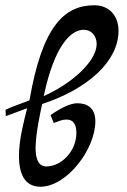

<svg xmlns="http://www.w3.org/2000/svg" viewBox="-20 -709 481 729"><path d="M140 -314C313 -371 430 -476 430 -592C430 -649 395 -689 338 -689C224 -689 140 -609 92 -328C31 -305 14 -299 1 -292L2 -268L83 -298C71 -249 52 -181 52 -116C52 -56 70 0 133 0C235 0 342 -144 342 -248C342 -299 312 -317 273 -317C247 -317 209 -298 172 -272L184 -242C204 -249 215 -255 232 -255C254 -255 270 -243 270 -204C270 -135 213 -77 156 -77C125 -77 115 -108 115 -148C116 -205 133 -281 140 -314ZM146 -344C187 -538 250 -596 298 -596C326 -596 347 -574 347 -542C347 -481 263 -397 146 -344Z"/></svg>

Font: Marck Script
Style: Regular
Weight: 400
Designer: Denis Masharov, Marck Fogel
Foundry: Denis Masharov
Version: Version 1.002